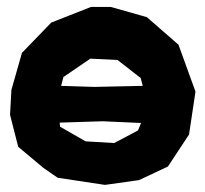

<svg xmlns="http://www.w3.org/2000/svg" viewBox="-20 -514 589 551"><path d="M376 -139.6 307.6 -103.5 225.6 -108.4 152.3 -150.4 151.4 -162.1 274.4 -166 384.8 -161.1ZM239.3 -345.7 317.4 -341.8 383.8 -290 389.6 -267.6 250 -264.6 155.3 -267.6 162.1 -293ZM241.2 -494.1 127 -449.2 43 -362.3 12.7 -255.9 8.8 -184.6 32.2 -92.8 104.5 -32.2 145.5 -3.9 281.2 16.6 378.9 2.9 461.9 -36.1 522.5 -127.9 541 -251 492.2 -385.7 401.4 -464.8 297.9 -494.1Z"/></svg>

Font: MaokenAssortedSans-Lite
Style: Lite
Weight: 400
Version: Version 1.400